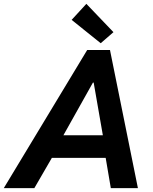

<svg xmlns="http://www.w3.org/2000/svg" viewBox="-66 -980 796 1000"><path d="M388.2 -719.7H506.8L652.3 0H511.2L484.4 -157.7H204.1L112.8 0H-46.4ZM307.1 -876.5 383.8 -960 524.9 -812.5 458.5 -754.9ZM469.7 -275.4 421.9 -549.8H418L264.2 -275.4Z"/></svg>

Font: Reddit Sans Chocolate
Style: Bold Italic
Weight: 700
Italic angle: -11.25°
Designer: Stephen Hutchings
Version: Version 1.013